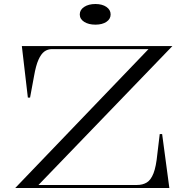

<svg xmlns="http://www.w3.org/2000/svg" viewBox="-20 -938 938 958"><path d="M56 0 721 -693H240Q218 -693 201.5 -681Q185 -669 172 -640Q159 -611 150 -559L130 -451H119L89 -708H840L172 -15H663Q692 -15 712.5 -27.5Q733 -40 746 -73.5Q759 -107 765 -169L777 -269H789L825 0ZM456 -918Q490 -918 511 -903.5Q532 -889 532 -866Q532 -843 511 -829Q490 -815 456 -815Q422 -815 400 -829Q378 -843 378 -866Q378 -889 400 -903.5Q422 -918 456 -918Z"/></svg>

Font: Kalnia SemiExpanded Light
Style: Regular
Weight: 300
Width: 6
Designer: Frida Medrano
Foundry: Frida Medrano
Version: Version 1.105